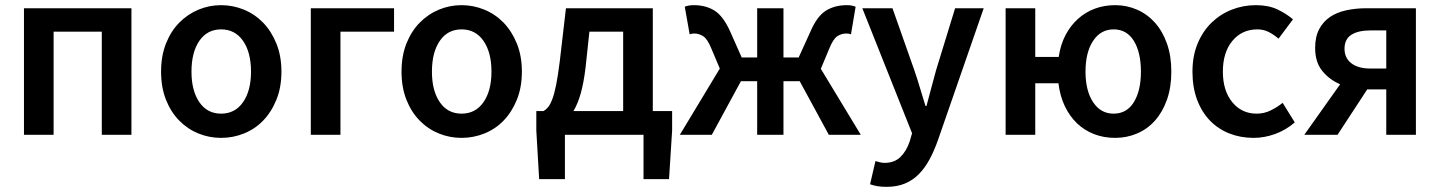

<svg xmlns="http://www.w3.org/2000/svg" viewBox="-20 -523 5588 745"><path d="M73 0V-491H490V0H375V-400H188V0Z M838 12Q792 12 750 -5Q708 -22 675.5 -55Q643 -88 624 -136Q605 -184 605 -245Q605 -306 624 -354Q643 -402 675.5 -435Q708 -468 750 -485.5Q792 -503 838 -503Q884 -503 926.5 -485.5Q969 -468 1001 -435Q1033 -402 1052.5 -354Q1072 -306 1072 -245Q1072 -184 1052.5 -136Q1033 -88 1001 -55Q969 -22 926.5 -5Q884 12 838 12ZM838 -82Q892 -82 923 -126.5Q954 -171 954 -245Q954 -320 923 -364.5Q892 -409 838 -409Q784 -409 753.5 -364.5Q723 -320 723 -245Q723 -171 753.5 -126.5Q784 -82 838 -82Z M1186 0V-491H1509V-400H1301V0Z M1771 12Q1725 12 1683 -5Q1641 -22 1608.5 -55Q1576 -88 1557 -136Q1538 -184 1538 -245Q1538 -306 1557 -354Q1576 -402 1608.5 -435Q1641 -468 1683 -485.5Q1725 -503 1771 -503Q1817 -503 1859.5 -485.5Q1902 -468 1934 -435Q1966 -402 1985.5 -354Q2005 -306 2005 -245Q2005 -184 1985.5 -136Q1966 -88 1934 -55Q1902 -22 1859.5 -5Q1817 12 1771 12ZM1771 -82Q1825 -82 1856 -126.5Q1887 -171 1887 -245Q1887 -320 1856 -364.5Q1825 -409 1771 -409Q1717 -409 1686.5 -364.5Q1656 -320 1656 -245Q1656 -171 1686.5 -126.5Q1717 -82 1771 -82Z M2172 0V172H2072L2061 -17V-92H2089Q2098 -97 2106.5 -107Q2115 -117 2123 -138Q2131 -159 2138 -194Q2145 -229 2152 -285L2176 -491H2513V-92H2588V-17L2576 172H2477V0ZM2252 -260Q2245 -202 2233.5 -161Q2222 -120 2205 -92H2398V-400H2267Z M2618 0 2773 -257 2740 -335Q2725 -372 2708.5 -382.5Q2692 -393 2674 -393Q2665 -393 2656 -390L2637 -497Q2652 -503 2672 -503Q2719 -503 2753 -481.5Q2787 -460 2814 -399L2858 -300H2918V-491H3020V-300H3079L3124 -399Q3150 -460 3184.5 -481.5Q3219 -503 3266 -503Q3285 -503 3300 -497L3282 -390Q3273 -393 3264 -393Q3245 -393 3229 -382.5Q3213 -372 3198 -335L3165 -256L3320 0H3196L3083 -208H3020V0H2918V-208H2855L2742 0Z M3420 202Q3400 202 3385 199.5Q3370 197 3356 192L3377 102Q3384 104 3393.5 106.5Q3403 109 3412 109Q3451 109 3474.5 85.5Q3498 62 3510 25L3519 -6L3326 -491H3443L3528 -250Q3539 -218 3549.5 -182.5Q3560 -147 3571 -112H3575Q3584 -146 3593.5 -181.5Q3603 -217 3612 -250L3686 -491H3797L3619 22Q3604 64 3586 97Q3568 130 3544.5 153.5Q3521 177 3490.5 189.5Q3460 202 3420 202Z M4307 12Q4263 12 4225.5 -2.5Q4188 -17 4159.5 -44Q4131 -71 4112 -110.5Q4093 -150 4087 -200H3997V0H3882V-491H3997V-302H4088Q4095 -350 4114.5 -387Q4134 -424 4163 -450Q4192 -476 4228.5 -489.5Q4265 -503 4307 -503Q4352 -503 4392 -485.5Q4432 -468 4461.5 -435Q4491 -402 4508 -354Q4525 -306 4525 -245Q4525 -184 4508 -136Q4491 -88 4461.5 -55Q4432 -22 4392 -5Q4352 12 4307 12ZM4301 -82Q4352 -82 4379.5 -126.5Q4407 -171 4407 -245Q4407 -320 4379.5 -364.5Q4352 -409 4301 -409Q4251 -409 4221.5 -364.5Q4192 -320 4192 -245Q4192 -171 4221.5 -126.5Q4251 -82 4301 -82Z M4844 12Q4794 12 4750.5 -5Q4707 -22 4675 -55Q4643 -88 4625 -136Q4607 -184 4607 -245Q4607 -306 4627 -354Q4647 -402 4681 -435Q4715 -468 4759.5 -485.5Q4804 -503 4853 -503Q4901 -503 4935.5 -487Q4970 -471 4997 -448L4941 -373Q4921 -390 4901.5 -399.5Q4882 -409 4859 -409Q4799 -409 4762 -364.5Q4725 -320 4725 -245Q4725 -171 4761.5 -126.5Q4798 -82 4856 -82Q4885 -82 4910.5 -94.5Q4936 -107 4957 -124L5004 -48Q4969 -18 4927.5 -3Q4886 12 4844 12Z M5359 0V-176H5287H5285L5170 0H5041L5180 -196Q5138 -214 5110.5 -248Q5083 -282 5083 -337Q5083 -380 5098.5 -409.5Q5114 -439 5140.5 -457Q5167 -475 5203.5 -483Q5240 -491 5282 -491H5474V0ZM5298 -257H5359V-405H5298Q5250 -405 5223.5 -388Q5197 -371 5197 -334Q5197 -298 5223.5 -277.5Q5250 -257 5298 -257Z"/></svg>

Font: TT Toshiba Sans Medium
Style: Regular
Weight: 500
Designer: Paul D. Hunt
Foundry: Toshiba Corporation
Version: Version 2.020;PS 2.000;hotconv 1.0.86;makeotf.lib2.5.63406